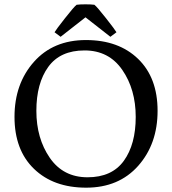

<svg xmlns="http://www.w3.org/2000/svg" viewBox="-20 -851 795 887"><path d="M378 16Q227 16 137 -71Q47 -158 47 -311Q47 -464 136.5 -565Q226 -666 377 -666Q528 -666 618 -579Q708 -492 708 -339Q708 -186 618.5 -85Q529 16 378 16ZM370.5 -618Q258 -618 203 -542Q148 -466 148 -339Q148 -212 210 -122Q272 -32 384.5 -32Q497 -32 552 -108Q607 -184 607 -311Q607 -438 545 -528Q483 -618 370.5 -618ZM416 -829Q428 -820 470 -766.5Q512 -713 518 -702L490 -681L375 -771L260 -681L232 -702Q238 -713 280 -766.5Q322 -820 334 -829Q350 -831 375 -831Q400 -831 416 -829Z"/></svg>

Font: Buenard
Style: Regular
Weight: 400
Designer: Gustavo Ibarra
Foundry: FontFuror
Version: Version 1.001 2011